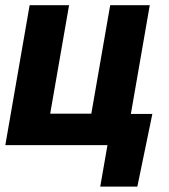

<svg xmlns="http://www.w3.org/2000/svg" viewBox="-24 -548 638 725"><path d="M-3.9 0 87.9 -528.3H236.8L165.5 -118.7H320.8L392.1 -528.3H541.5L449.7 0ZM551.3 -117.7 494.6 156.7H354.5L381.8 0H326.2L346.7 -117.7Z"/></svg>

Font: Roboto ExtraBold
Style: Italic
Weight: 800
Designer: Christian Robertson
Foundry: Google
Version: Version 3.009; 2024